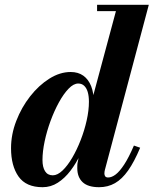

<svg xmlns="http://www.w3.org/2000/svg" viewBox="-20 -770 640 800"><path d="M393 10Q346.5 10 324.2 -11Q302 -32 302 -69.5Q302 -74.5 302.2 -82.2Q302.5 -90 304.5 -97.5L320 -177.5L355 -259L354.5 -320L463 -723.5H384.5V-750H600L417 -62Q415 -54.5 415 -46.5Q415 -40 418.5 -35.2Q422 -30.5 430.5 -30.5Q445.5 -30.5 462 -43Q478.5 -55.5 497.5 -84.5Q516.5 -113.5 538 -163.5L564 -154.5Q539.5 -96 514 -59.8Q488.5 -23.5 459 -6.8Q429.5 10 393 10ZM157.5 10Q88.5 10 57.2 -34.5Q26 -79 26 -152.5Q26 -210 47.8 -266.2Q69.5 -322.5 105.5 -368.5Q141.5 -414.5 185.5 -442.2Q229.5 -470 274.5 -470Q305.5 -470 327 -454.8Q348.5 -439.5 359.8 -411Q371 -382.5 371 -342.5Q371 -317.5 364.8 -282Q358.5 -246.5 346.2 -206.8Q334 -167 315.8 -128.5Q297.5 -90 273.8 -58.8Q250 -27.5 221 -8.8Q192 10 157.5 10ZM200 -39.5Q219.5 -39.5 240.5 -59.5Q261.5 -79.5 281 -112.8Q300.5 -146 316.2 -186.5Q332 -227 341.2 -268.5Q350.5 -310 350.5 -346Q350.5 -370 345.5 -386.8Q340.5 -403.5 330.5 -412.8Q320.5 -422 306 -422Q286.5 -422 265.8 -400.5Q245 -379 225.5 -343.5Q206 -308 190.5 -265.8Q175 -223.5 166 -181Q157 -138.5 157 -103.5Q157 -73.5 167.8 -56.5Q178.5 -39.5 200 -39.5Z"/></svg>

Font: Bodoni Moda 9pt
Style: Bold Italic
Weight: 700
Italic angle: -13°
Designer: Owen Earl
Foundry: indestructible type
Version: Version 2.004